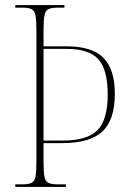

<svg xmlns="http://www.w3.org/2000/svg" viewBox="-20 -734 512 754"><path d="M40 0V-10H68Q92 -10 104 -16Q116 -22 119.5 -40.5Q123 -59 123 -98V-616Q123 -654 119.5 -673Q116 -692 104 -698Q92 -704 68 -704H40V-714H233V-704H208Q182 -704 170 -698Q158 -692 154.5 -673Q151 -654 151 -616V-552H243Q342 -552 386.5 -506.5Q431 -461 431 -366Q431 -263 382 -217.5Q333 -172 225 -172H151V-98Q151 -59 154.5 -40.5Q158 -22 170 -16Q182 -10 207 -10H239V0ZM226 -182Q323 -182 363 -223Q403 -264 403 -363Q403 -461 366 -501.5Q329 -542 242 -542H151V-182Z"/></svg>

Font: Noto Serif Display Condensed Thin
Style: Regular
Weight: 100
Width: 3
Designer: Monotype Design Team
Foundry: Monotype Imaging Inc.
Version: Version 2.009